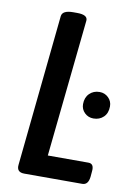

<svg xmlns="http://www.w3.org/2000/svg" viewBox="-81 -753 549 805"><g transform="rotate(10 193.5 -351.0)"><path d="M80 0Q46 0 50 -33L116 -677Q119 -702 165 -702H181Q227 -702 225 -677L164 -92H337Q362 -92 358 -58L356 -35Q352 0 327 0ZM325 -278Q303 -278 287.5 -293Q272 -308 272 -330Q272 -358 289 -375Q306 -392 332 -392Q354 -392 369.5 -377Q385 -362 385 -340Q385 -311 368 -294.5Q351 -278 325 -278Z"/></g></svg>

Font: Asap Condensed Condensed Medium
Style: Italic
Weight: 500
Width: 3
Italic angle: -6°
Designer: Pablo Cosgaya
Foundry: Omnibus-Type
Version: Version 3.001; ttfautohint (v1.8.4.7-5d5b)